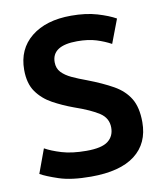

<svg xmlns="http://www.w3.org/2000/svg" viewBox="-82 -776 731 857"><g transform="rotate(-10 284.0 -347.5)"><path d="M262 14Q173 14 117.5 -4.5Q62 -23 36 -38L76 -147Q104 -131 150 -117Q196 -103 262 -103Q331 -103 359.5 -125Q388 -147 388 -186Q388 -229 351 -253.5Q314 -278 239 -304Q190 -322 147 -345.5Q104 -369 77 -407Q50 -445 50 -507Q50 -601 117 -655Q184 -709 298 -709Q365 -709 415.5 -694Q466 -679 498 -661L457 -553Q428 -569 391.5 -580.5Q355 -592 305 -592Q190 -592 190 -517Q190 -489 207 -471Q224 -453 253 -439.5Q282 -426 318 -413Q386 -387 433 -360.5Q480 -334 504.5 -293.5Q529 -253 529 -186Q529 -90 461.5 -38Q394 14 262 14Z"/></g></svg>

Font: Ubuntu Sans
Style: Bold
Weight: 700
Designer: Dalton Maag Ltd
Foundry: Dalton Maag Ltd
Version: Version 1.006; ttfautohint (v1.8.4.7-5d5b)